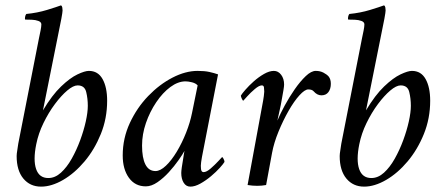

<svg xmlns="http://www.w3.org/2000/svg" viewBox="-20 -689 1661 715"><path d="M140 -278Q174 -335 207.5 -367Q241 -399 268.5 -412Q296 -425 311 -425Q345 -425 362 -394.5Q379 -364 379 -314Q379 -248 355.5 -190Q332 -132 295 -88Q258 -44 215 -19Q172 6 133 6Q92 6 67 -24Q42 -54 42 -108Q42 -116 44.5 -130.5Q47 -145 48 -154L125 -546Q128 -560 131 -575Q134 -590 134 -598Q134 -607 123 -611Q112 -615 98.5 -615.5Q85 -616 76 -616Q75 -616 74 -616Q72 -619 73.5 -626.5Q75 -634 78 -637Q119 -641 155 -652Q191 -663 207 -669Q211 -667 212 -661Q213 -655 213 -650Q213 -644 208.5 -619.5Q204 -595 200 -577ZM269 -371Q253 -371 230.5 -352Q208 -333 184.5 -301.5Q161 -270 142 -231Q123 -192 115 -152Q103 -93 114.5 -59.5Q126 -26 160 -26Q185 -26 207 -46Q229 -66 247 -98Q265 -130 278.5 -166.5Q292 -203 299.5 -237Q307 -271 307 -295Q307 -322 301 -346.5Q295 -371 269 -371Z M716 -425Q742 -425 760 -421Q778 -417 792 -412L732 -104Q731 -99 729 -85Q727 -71 728.5 -59.5Q730 -48 738 -48Q749 -48 764.5 -61.5Q780 -75 793 -89Q806 -103 807 -104Q809 -104 812.5 -97.5Q816 -91 816 -86Q812 -79 798.5 -64Q785 -49 766 -33Q747 -17 726.5 -5.5Q706 6 689 6Q673 6 664 -8.5Q655 -23 655 -45Q655 -51 657 -66Q659 -81 662 -97Q664 -111 665 -116.5Q666 -122 667 -127Q660 -114 644.5 -92Q629 -70 609 -48Q589 -26 566.5 -10.5Q544 5 523 5Q483 5 460 -27Q437 -59 437 -110Q437 -174 463.5 -231Q490 -288 532 -331.5Q574 -375 622.5 -400Q671 -425 716 -425ZM671 -386Q643 -386 614.5 -365Q586 -344 562 -308.5Q538 -273 523.5 -231Q509 -189 509 -147Q509 -101 521.5 -76.5Q534 -52 559 -52Q577 -52 598 -72Q619 -92 638.5 -124.5Q658 -157 673 -195Q688 -233 695 -268L716 -371Q709 -379 695 -382.5Q681 -386 671 -386Z M1156 -425Q1172 -425 1184.5 -418.5Q1197 -412 1204 -404Q1212 -394 1212 -377Q1212 -358 1203 -346Q1194 -334 1177 -334Q1161 -334 1148 -349Q1142 -356 1128 -356Q1115 -356 1095 -334Q1075 -312 1054.5 -276Q1034 -240 1017 -198.5Q1000 -157 993 -119L971 0Q955 3 938 3Q920 3 902 0L960 -315Q961 -320 962.5 -331.5Q964 -343 964 -347Q964 -348 964 -349Q964 -356 963 -363.5Q962 -371 955 -371Q945 -371 929 -357.5Q913 -344 900.5 -330Q888 -316 886 -314Q884 -314 880.5 -321.5Q877 -329 877 -333Q881 -340 894 -355Q907 -370 925 -386Q943 -402 963 -413.5Q983 -425 1000 -425Q1016 -425 1027 -410.5Q1038 -396 1038 -374Q1038 -368 1035.5 -353Q1033 -338 1030 -322Q1026 -298 1022 -281Q1018 -264 1013 -240Q1023 -264 1040 -295.5Q1057 -327 1077.5 -356.5Q1098 -386 1118.5 -405.5Q1139 -425 1156 -425Z M1343 -278Q1377 -335 1410.5 -367Q1444 -399 1471.5 -412Q1499 -425 1514 -425Q1548 -425 1565 -394.5Q1582 -364 1582 -314Q1582 -248 1558.5 -190Q1535 -132 1498 -88Q1461 -44 1418 -19Q1375 6 1336 6Q1295 6 1270 -24Q1245 -54 1245 -108Q1245 -116 1247.5 -130.5Q1250 -145 1251 -154L1328 -546Q1331 -560 1334 -575Q1337 -590 1337 -598Q1337 -607 1326 -611Q1315 -615 1301.5 -615.5Q1288 -616 1279 -616Q1278 -616 1277 -616Q1275 -619 1276.5 -626.5Q1278 -634 1281 -637Q1322 -641 1358 -652Q1394 -663 1410 -669Q1414 -667 1415 -661Q1416 -655 1416 -650Q1416 -644 1411.5 -619.5Q1407 -595 1403 -577ZM1472 -371Q1456 -371 1433.5 -352Q1411 -333 1387.5 -301.5Q1364 -270 1345 -231Q1326 -192 1318 -152Q1306 -93 1317.5 -59.5Q1329 -26 1363 -26Q1388 -26 1410 -46Q1432 -66 1450 -98Q1468 -130 1481.5 -166.5Q1495 -203 1502.5 -237Q1510 -271 1510 -295Q1510 -322 1504 -346.5Q1498 -371 1472 -371Z"/></svg>

Font: Amiri
Style: Italic
Weight: 400
Italic angle: 10°
Designer: Khaled Hosny
Version: Version 0.113